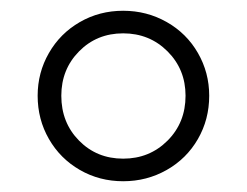

<svg xmlns="http://www.w3.org/2000/svg" viewBox="-20 -725 459 357"><path d="M50 -547Q50 -590 71 -626.5Q92 -663 128.5 -684Q165 -705 209 -705Q253 -705 290 -684Q327 -663 348 -626.5Q369 -590 369 -547Q369 -503 348 -466.5Q327 -430 290 -409Q253 -388 209 -388Q165 -388 128.5 -409Q92 -430 71 -466.5Q50 -503 50 -547ZM325 -547Q325 -596 291.5 -629.5Q258 -663 209 -663Q160 -663 127 -629.5Q94 -596 94 -547Q94 -497 127 -463.5Q160 -430 209 -430Q258 -430 291.5 -463.5Q325 -497 325 -547Z"/></svg>

Font: Montserrat-Regular
Style: Regular
Weight: 400
Version: Version 7.200